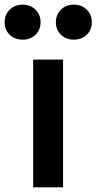

<svg xmlns="http://www.w3.org/2000/svg" viewBox="-69 -808 416 828"><path d="M74 -551H203V0H74ZM-49 -712Q-49 -745 -27 -766.5Q-5 -788 29 -788Q62 -788 84 -766.5Q106 -745 106 -712Q106 -679 84 -658Q62 -637 29 -637Q-5 -637 -27 -658Q-49 -679 -49 -712ZM249 -788Q283 -788 305 -766.5Q327 -745 327 -712Q327 -679 305 -658Q283 -637 249 -637Q216 -637 194 -658Q172 -679 172 -712Q172 -745 194 -766.5Q216 -788 249 -788Z"/></svg>

Font: Application Semibold
Style: Regular
Weight: 600
Designer: Wei Huang
Foundry: Wei Huang
Version: Version 0.012